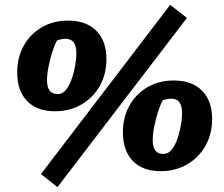

<svg xmlns="http://www.w3.org/2000/svg" viewBox="-20 -699 923 792"><path d="M206 -240Q133 -240 92 -282Q51 -324 51 -400Q51 -462 78 -510.5Q105 -559 152.5 -586.5Q200 -614 261 -614Q336 -614 377.5 -572Q419 -530 419 -455Q419 -393 391.5 -344.5Q364 -296 316 -268Q268 -240 206 -240ZM217 -311Q243 -311 259 -338Q275 -363 285 -405Q295 -447 295 -479Q295 -539 251 -539Q234 -539 215 -532Q204 -511 195 -482Q186 -453 180 -423Q174 -393 174 -368Q174 -311 217 -311ZM217 73 149 19 682 -679 751 -625ZM642 7Q569 7 528 -35Q487 -77 487 -153Q487 -215 514 -263.5Q541 -312 588.5 -339.5Q636 -367 697 -367Q772 -367 813.5 -325Q855 -283 855 -208Q855 -146 827.5 -97.5Q800 -49 752 -21Q704 7 642 7ZM653 -64Q679 -64 695 -91Q711 -116 721 -158Q731 -200 731 -232Q731 -292 687 -292Q670 -292 651 -285Q640 -264 631 -235Q622 -206 616 -176Q610 -146 610 -121Q610 -64 653 -64Z"/></svg>

Font: Piazzolla ExtraBold
Style: Italic
Weight: 800
Italic angle: -11.3°
Designer: Juan Pablo del Peral
Foundry: Huerta Tipografica
Version: Version 1.330